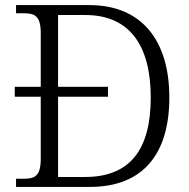

<svg xmlns="http://www.w3.org/2000/svg" viewBox="-20 -734 744 754"><path d="M43 0H333C544 0 645 -132 645 -351C645 -578 534 -714 331 -714H43V-682H72C116 -682 140 -672 140 -604V-393H38V-354H140V-111C140 -42 117 -32 71 -32H43ZM314 -39H208V-354H404V-393H208V-675H315C490 -675 572 -554 572 -351C572 -147 491 -39 314 -39Z"/></svg>

Font: Noto Serif Light
Style: Regular
Weight: 300
Designer: Monotype Design Team
Foundry: Monotype Imaging Inc.
Version: Version 2.013